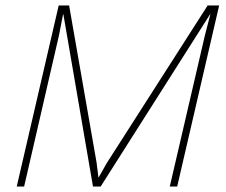

<svg xmlns="http://www.w3.org/2000/svg" viewBox="-20 -680 823 700"><path d="M41 0 194 -660H232L332 -88L339 -32L369 -85L737 -660H779L626 0H599L727 -551L747 -628H746L347 0H319L211 -628H210L195 -551L68 0Z"/></svg>

Font: Work Sans ExtraLight
Style: Italic
Weight: 200
Italic angle: -13°
Designer: Wei Huang
Foundry: Wei Huang
Version: Version 2.012; ttfautohint (v1.8.3)